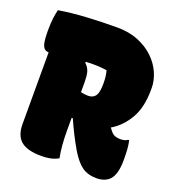

<svg xmlns="http://www.w3.org/2000/svg" viewBox="-132 -816 865 942"><g transform="rotate(20 300.0 -345.0)"><path d="M273 -10Q254 1 232.5 5.5Q211 10 185 10Q112 10 78.5 -17.5Q45 -45 45 -106V-480Q23 -480 14 -501Q5 -522 5 -580Q5 -618 8.5 -644.5Q12 -671 17 -690Q83 -701 161.5 -705.5Q240 -710 322 -710Q382 -710 430 -690.5Q478 -671 511.5 -639Q545 -607 562.5 -567.5Q580 -528 580 -489V-480Q580 -387 545.5 -328Q511 -269 458 -238Q463 -232 467 -226Q479 -210 491.5 -205Q504 -200 520 -200Q531 -200 541.5 -202.5Q552 -205 558 -210H564Q569 -185 570.5 -164Q572 -143 572 -109Q572 -33 543 -4Q519 20 476 20Q431 20 400.5 -1.5Q370 -23 339 -75Q318 -111 300.5 -146Q283 -181 267 -217H261V-150Q261 -67 273 -10ZM261 -404V-351Q282 -346 299 -346Q325 -346 337.5 -363.5Q350 -381 350 -424V-433Q350 -468 342 -495Q328 -497 310.5 -498.5Q293 -500 270 -500Q252 -500 233 -499L231 -494Q251 -475 256 -454Q261 -433 261 -404Z"/></g></svg>

Font: Recursive Mn Csl St XBk
Style: Regular
Weight: 1000
Monospace: yes
Version: Version 1.079;hotconv 1.0.112;makeotfexe 2.5.65598; ttfautoh